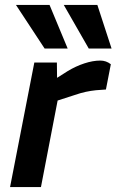

<svg xmlns="http://www.w3.org/2000/svg" viewBox="-20 -763 475 783"><path d="M21 0 120 -508H212L213 -419L185 -428L256 -473Q289 -493 324 -504.5Q359 -516 389 -516Q413 -516 432 -501L412 -398Q391 -397 371 -395Q351 -393 330 -388.5Q309 -384 283 -375L215 -353L147 0ZM162 -565 45 -743H182L256 -565ZM342 -565 240 -743H377L435 -565Z"/></svg>

Font: REM Medium
Style: Italic
Weight: 500
Italic angle: -11°
Designer: Octavio Pardo
Foundry: Ashler Design
Version: Version 1.005;gftools[0.9.28]